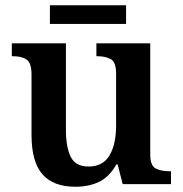

<svg xmlns="http://www.w3.org/2000/svg" viewBox="-20 -701 695 731"><path d="M267 10Q183 10 141.5 -37.5Q100 -85 100 -187V-417Q100 -461 81.5 -474Q63 -487 28 -487H25V-536H231V-206Q231 -142 249 -104.5Q267 -67 317 -67Q372 -67 397 -109.5Q422 -152 422 -223V-420Q422 -465 401.5 -476Q381 -487 350 -487H347V-536H552V-113Q552 -70 573 -59.5Q594 -49 624 -49H631V0H447L428 -75H423Q396 -27 357 -8.5Q318 10 267 10ZM170 -610V-681H460V-610Z"/></svg>

Font: Noto Serif Malayalam SemiBold
Style: Regular
Weight: 600
Designer: Indian type Foundry, Jelle Bosma, Monotype Design Team
Foundry: Monotype Imaging Inc.
Version: Version 2.104; ttfautohint (v1.8.4.7-5d5b)